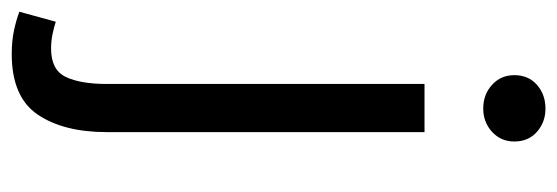

<svg xmlns="http://www.w3.org/2000/svg" viewBox="-371 -401 949 327"><g transform="rotate(90 103.5 -237.5)"><path d="M32 217Q9 217 -9 213Q-27 209 -40 204L-23 142Q-14 145 -2 147.5Q10 150 23 150Q59 150 71 125Q83 100 83 55V-486H165V55Q165 129 135 173Q105 217 32 217ZM125 -586Q101 -586 84.5 -601Q68 -616 68 -639Q68 -663 84.5 -677.5Q101 -692 125 -692Q148 -692 164.5 -677.5Q181 -663 181 -639Q181 -616 164.5 -601Q148 -586 125 -586Z"/></g></svg>

Font: CV Source Sans
Style: Regular
Weight: 400
Designer: Paul D. Hunt
Foundry: Adobe Systems Incorporated
Version: Version 3.001